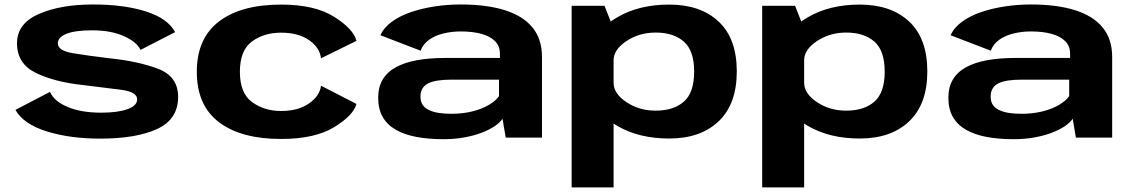

<svg xmlns="http://www.w3.org/2000/svg" viewBox="-20 -615 5062 858"><path d="M428 4.5Q589 4.5 682.5 -38.8Q776 -82 776 -182Q776 -273.5 686.5 -307.5Q597 -341.5 469.5 -354.5Q374 -366 306.2 -377.2Q238.5 -388.5 238.5 -421Q238.5 -448.5 277 -464Q315.5 -479.5 392.5 -479.5Q474.5 -479.5 532.8 -453.8Q591 -428 608 -392L762.5 -471.5Q730 -532.5 632.2 -563.8Q534.5 -595 395.5 -595Q251 -595 153.5 -552.5Q56 -510 56 -421.5Q56 -330.5 139.8 -289.5Q223.5 -248.5 350.5 -235Q449.5 -223 521.2 -213.8Q593 -204.5 593 -171Q593 -143 549.8 -127.2Q506.5 -111.5 432.5 -111.5Q341.5 -111.5 281 -137.5Q220.5 -163.5 203.5 -204.5L49 -124Q84.5 -60.5 188.5 -28Q292.5 4.5 428 4.5Z M1236 6Q1386.5 6 1472.8 -46.5Q1559 -99 1573 -150.5L1414.5 -232Q1409 -186 1360.5 -152.5Q1312 -119 1236 -119Q1161 -119 1106.5 -158.8Q1052 -198.5 1052 -294Q1052 -390 1105.8 -429.5Q1159.5 -469 1236 -469Q1313 -469 1361 -435.8Q1409 -402.5 1414.5 -354.5L1573 -432.5Q1559 -486 1472.8 -540.2Q1386.5 -594.5 1236 -594.5Q1057.5 -594.5 958.5 -519Q859.5 -443.5 859.5 -294Q859.5 -144 958.5 -69Q1057.5 6 1236 6Z M1961.5 7Q2012 7 2055.5 -1Q2099 -9 2133.2 -22.2Q2167.5 -35.5 2191 -51.5Q2214.5 -67.5 2225.5 -84.5L2240 0H2402V-360.5Q2402 -440.5 2359.5 -492.2Q2317 -544 2236 -569.5Q2155 -595 2038 -595Q1979 -595 1922 -586.2Q1865 -577.5 1816 -560.8Q1767 -544 1731.2 -518Q1695.5 -492 1680 -457.5L1859.5 -388.5Q1870.5 -418 1897 -437Q1923.5 -456 1960.5 -465.2Q1997.5 -474.5 2039 -474.5Q2093 -474.5 2132 -463.5Q2171 -452.5 2192.5 -430.8Q2214 -409 2214 -375V-356H1969Q1898 -356 1842.5 -345.8Q1787 -335.5 1748.5 -314.2Q1710 -293 1690 -259.2Q1670 -225.5 1670 -178Q1670 -128 1690 -92.8Q1710 -57.5 1748.2 -35.5Q1786.5 -13.5 1840.2 -3.2Q1894 7 1961.5 7ZM1997 -106.5Q1967 -106.5 1941.8 -110.2Q1916.5 -114 1897.8 -122.8Q1879 -131.5 1869 -146Q1859 -160.5 1859 -183.5Q1859 -206 1868.8 -221Q1878.5 -236 1896.5 -244Q1914.5 -252 1939.8 -255.5Q1965 -259 1996 -259H2210V-185.5Q2196 -165 2165 -146.5Q2134 -128 2090.8 -117.2Q2047.5 -106.5 1997 -106.5Z M2534.5 222.5H2722V-486L2681.5 -589H2534.5ZM2970.5 4Q3110.5 4 3191.5 -73Q3272.5 -150 3272.5 -296Q3272.5 -442.5 3191.5 -518.5Q3110.5 -594.5 2970.5 -594.5Q2835 -594.5 2738.5 -537.8Q2642 -481 2642 -431.5L2722 -346Q2722 -393 2779 -431.2Q2836 -469.5 2910 -469.5Q2990 -469.5 3036 -429Q3082 -388.5 3082 -295Q3082 -201 3036 -160.8Q2990 -120.5 2910 -120.5Q2836 -120.5 2779 -158.8Q2722 -197 2722 -245L2642 -158.5Q2642 -109 2738.5 -52.5Q2835 4 2970.5 4Z M3386 222.5H3573.5V-486L3533 -589H3386ZM3822 4Q3962 4 4043 -73Q4124 -150 4124 -296Q4124 -442.5 4043 -518.5Q3962 -594.5 3822 -594.5Q3686.5 -594.5 3590 -537.8Q3493.5 -481 3493.5 -431.5L3573.5 -346Q3573.5 -393 3630.5 -431.2Q3687.5 -469.5 3761.5 -469.5Q3841.5 -469.5 3887.5 -429Q3933.5 -388.5 3933.5 -295Q3933.5 -201 3887.5 -160.8Q3841.5 -120.5 3761.5 -120.5Q3687.5 -120.5 3630.5 -158.8Q3573.5 -197 3573.5 -245L3493.5 -158.5Q3493.5 -109 3590 -52.5Q3686.5 4 3822 4Z M4509.5 7Q4560 7 4603.5 -1Q4647 -9 4681.2 -22.2Q4715.5 -35.5 4739 -51.5Q4762.5 -67.5 4773.5 -84.5L4788 0H4950V-360.5Q4950 -440.5 4907.5 -492.2Q4865 -544 4784 -569.5Q4703 -595 4586 -595Q4527 -595 4470 -586.2Q4413 -577.5 4364 -560.8Q4315 -544 4279.2 -518Q4243.5 -492 4228 -457.5L4407.5 -388.5Q4418.5 -418 4445 -437Q4471.5 -456 4508.5 -465.2Q4545.5 -474.5 4587 -474.5Q4641 -474.5 4680 -463.5Q4719 -452.5 4740.5 -430.8Q4762 -409 4762 -375V-356H4517Q4446 -356 4390.5 -345.8Q4335 -335.5 4296.5 -314.2Q4258 -293 4238 -259.2Q4218 -225.5 4218 -178Q4218 -128 4238 -92.8Q4258 -57.5 4296.2 -35.5Q4334.5 -13.5 4388.2 -3.2Q4442 7 4509.5 7ZM4545 -106.5Q4515 -106.5 4489.8 -110.2Q4464.5 -114 4445.8 -122.8Q4427 -131.5 4417 -146Q4407 -160.5 4407 -183.5Q4407 -206 4416.8 -221Q4426.5 -236 4444.5 -244Q4462.5 -252 4487.8 -255.5Q4513 -259 4544 -259H4758V-185.5Q4744 -165 4713 -146.5Q4682 -128 4638.8 -117.2Q4595.5 -106.5 4545 -106.5Z"/></svg>

Font: Anybody Expanded
Style: Bold
Weight: 700
Width: 7
Designer: Tyler Finck
Foundry: Etcetera Type Company
Version: Version 1.113;gftools[0.9.25]